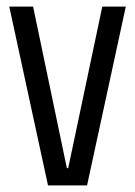

<svg xmlns="http://www.w3.org/2000/svg" viewBox="-20 -560 408 580"><path d="M8 -540H80L182 -52H186L289 -540H360L243 0H125Z"/></svg>

Font: Pathway Extreme Condensed Light
Style: Regular
Weight: 300
Width: 3
Version: Version 1.001;gftools[0.9.26]